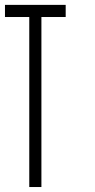

<svg xmlns="http://www.w3.org/2000/svg" viewBox="-20 -752 382 772"><path d="M244.1 -683.6V-732.4H0V-683.6H97.7V0H146.5V-683.6Z"/></svg>

Font: Daray
Style: Regular
Weight: 400
Designer: Maxim Raikov
Foundry: Maxim Raikov
Version: Version 1.00 May 24, 2021, initial release